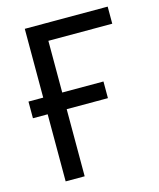

<svg xmlns="http://www.w3.org/2000/svg" viewBox="-108 -791 717 868"><g transform="rotate(-15 250.0 -357.0)"><path d="M479 -714H91V-392H22V-314H91V0H180V-314H373V-392H180V-634H479Z"/></g></svg>

Font: Noto Sans Thai
Style: Regular
Weight: 400
Designer: Monotype Design Team
Foundry: Monotype Imaging Inc.
Version: Version 1.901